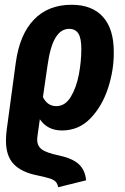

<svg xmlns="http://www.w3.org/2000/svg" viewBox="-20 -566 525 805"><path d="M137 5Q136 10 136 20Q136 46 155.5 60.5Q175 75 228 86Q284 98 310.5 122.5Q337 147 341 190L224 219Q221 204 213.5 196Q206 188 189.5 182.5Q173 177 135 169Q70 156 37.5 122Q5 88 5 24Q5 3 8 -21L46 -302Q62 -421 122 -483.5Q182 -546 280 -546Q366 -546 411.5 -495.5Q457 -445 457 -349Q458 -273 433 -196.5Q408 -120 359 -69.5Q310 -19 240 -19Q179 -19 147 -66ZM179 -290 160 -159Q179 -121 216 -121Q253 -121 276.5 -159.5Q300 -198 310.5 -253Q321 -308 321 -361Q321 -406 308.5 -425.5Q296 -445 270 -445Q235 -445 212.5 -407.5Q190 -370 179 -290Z"/></svg>

Font: Fira Sans Compressed SemiBold
Style: Italic
Weight: 600
Width: 1
Italic angle: -8°
Designer: bBox Type GmbH & Carrois Corporate GbR & Edenspiekermann AG
Foundry: bBox Type GmbH & Carrois Corporate GbR & Edenspiekermann AG
Version: Version 4.301